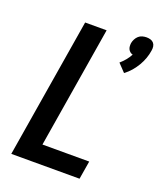

<svg xmlns="http://www.w3.org/2000/svg" viewBox="-142 -860 794 949"><g transform="rotate(20 255.0 -385.0)"><path d="M419 -566 380 -607Q395 -620 407 -634.5Q419 -649 428 -666Q420 -668 414 -673Q408 -678 404.5 -685Q401 -692 400.5 -700.5Q400 -709 401 -717Q403 -728 408.5 -738.5Q414 -749 422.5 -756.5Q431 -764 442 -767Q453 -770 464 -770Q475 -770 485 -767Q495 -764 501.5 -756.5Q508 -749 509.5 -738.5Q511 -728 509 -717Q506 -696 498.5 -675Q491 -654 479.5 -634.5Q468 -615 453 -597.5Q438 -580 419 -566ZM32 0 153 -735H266L161 -96H407L391 0Z"/></g></svg>

Font: Iosevka Custom
Style: Bold Italic
Weight: 700
Italic angle: -9°
Designer: Belleve Invis
Foundry: Belleve Invis
Version: Version 30.3.1; ttfautohint (v1.8.3)